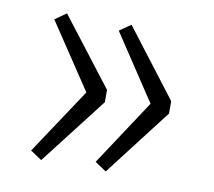

<svg xmlns="http://www.w3.org/2000/svg" viewBox="-59 -587 665 598"><g transform="rotate(10 273.0 -288.0)"><path d="M107 -520 71 -495 209 -288 71 -80 107 -56 271 -268V-307ZM311 -520 275 -495 412 -288 275 -80 311 -56 474 -268V-307Z"/></g></svg>

Font: FiraGO Light
Style: Regular
Weight: 300
Designer: bBox Type
Foundry: bBox Type GmbH
Version: Version 1.001;PS 001.001;hotconv 1.0.88;makeotf.lib2.5.64775